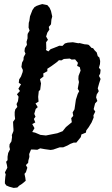

<svg xmlns="http://www.w3.org/2000/svg" viewBox="-20 -720 548 941"><path d="M25 195 11 189 4 179V169L6 147L8 135L4 125L16 102L14 89L10 73L17 65V48L20 30L29 12L26 -1L27 -13L36 -27L39 -48L38 -58L46 -78V-87L45 -101L44 -123L54 -137L52 -155V-171L55 -184L65 -196L61 -210L68 -224L71 -246L63 -258L78 -274L70 -285L83 -307L72 -314L74 -331L83 -345L91 -367L92 -377L85 -392L88 -413L95 -426L96 -440L105 -457L100 -469L102 -484L112 -500L110 -515L115 -532V-549L116 -555L125 -570L120 -585L121 -608L124 -618L127 -640L139 -671L149 -685L159 -691L173 -696L187 -700L207 -696L212 -695L223 -682L230 -666L236 -639L232 -624L230 -601L219 -588L222 -575L212 -560L206 -541L215 -525L206 -513L207 -481L205 -475L217 -468L228 -479L244 -485L271 -496L286 -495L298 -507L312 -511L337 -513L364 -508L370 -509L394 -503L407 -502L415 -500L429 -485L436 -484L444 -473L454 -463L459 -445L467 -438L471 -421L470 -406L465 -388L473 -378L471 -360L465 -348L473 -333L466 -312L459 -287L464 -273L454 -257L451 -243L457 -225L446 -213L439 -185L447 -173L438 -155L439 -144L429 -120L421 -107L415 -97L403 -81L401 -70L379 -61L376 -48L368 -38L354 -21H341L325 -15L311 -7L290 2H273L264 5L241 13L228 15L199 11L177 7L163 14L145 13H132L123 35L124 49L119 67L118 78L107 89L114 102L107 124L100 132L104 151L106 166L88 181L74 190L65 199L47 201ZM261 -67 287 -77 303 -97 332 -121 329 -141 339 -152 336 -169 345 -184 352 -232 361 -260 368 -273 361 -285 367 -318 364 -332 365 -348 375 -374 371 -391 358 -397 362 -412 348 -429 331 -428 322 -433 293 -431 281 -424 269 -425 258 -415 232 -396 212 -383V-371L192 -360L193 -345L176 -332L181 -311L177 -280L170 -273L167 -245L169 -222L154 -213L165 -195L155 -186L148 -162L154 -148L146 -137L153 -120L138 -112L149 -92L138 -73L152 -70L178 -59L205 -56Z"/></svg>

Font: Winky Rough
Style: Italic
Weight: 400
Italic angle: -8.97852°
Designer: Simon Atzbach
Foundry: typofactur
Version: Version 1.206